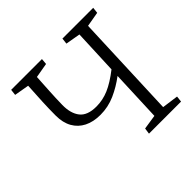

<svg xmlns="http://www.w3.org/2000/svg" viewBox="-174 -879 1054 1054"><g transform="rotate(-45 352.5 -352.5)"><path d="M514 -346Q465 -309 411 -285Q357 -261 297 -261Q242 -261 202.5 -281Q163 -301 141.5 -339Q120 -377 120 -432Q120 -482 122.5 -536Q125 -590 129 -655L43 -670L47 -705H286L283 -670L197 -655Q194 -603 191 -552Q188 -501 187 -448Q186 -383 215 -346Q244 -309 313 -309Q363 -309 410 -329Q457 -349 516 -395L527 -655L441 -670L445 -705H684L680 -670L594 -655L570 -48L665 -35L661 0H412L417 -35L502 -48Z"/></g></svg>

Font: Literata 24pt Light
Style: Italic
Weight: 300
Italic angle: -2°
Designer: Latin by Veronika Burian and Jose Scaglione. Greek by Irene Vlachou. Cyrillic by Vera Evstafieva
Foundry: TypeTogether
Version: Version 3.103;gftools[0.9.29]